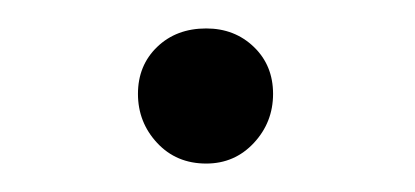

<svg xmlns="http://www.w3.org/2000/svg" viewBox="-20 -344 292 135"><path d="M125 -229Q104 -229 90.5 -243.5Q77 -258 77 -278Q77 -298 90.5 -311Q104 -324 125 -324Q145 -324 158.5 -311Q172 -298 172 -278Q172 -258 158.5 -243.5Q145 -229 125 -229Z"/></svg>

Font: Edu SA Beginner
Style: Regular
Weight: 400
Designer: Tina and Corey Anderson
Foundry: Google for Education
Version: Version 1.003